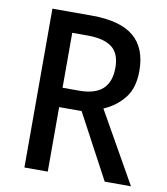

<svg xmlns="http://www.w3.org/2000/svg" viewBox="-81 -782 738 850"><g transform="rotate(10 288.0 -357.0)"><path d="M263 -714Q391 -714 452 -663Q513 -612 513 -509Q513 -432 476.5 -386.5Q440 -341 385 -318L565 0H447L292 -290H191V0H86V-714ZM259 -624H191V-377H265Q337 -377 371.5 -409Q406 -441 406 -505Q406 -568 370 -596Q334 -624 259 -624Z"/></g></svg>

Font: Noto Sans Thai SemCond Med
Style: Regular
Weight: 500
Width: 4
Designer: Monotype Design Team
Foundry: Monotype Imaging Inc.
Version: Version 2.002; ttfautohint (v1.8.4.7-5d5b)